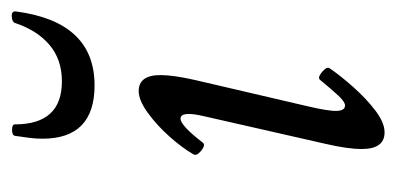

<svg xmlns="http://www.w3.org/2000/svg" viewBox="-198 -480 691 335"><g transform="rotate(-90 147.5 -312.5)"><path d="M84 13Q55 13 55 -27Q55 -51 64 -90L112 -301Q122 -343 108 -343Q96 -343 66 -304Q62 -299 52 -307Q42 -315 46 -321Q57 -340 76.5 -362Q96 -384 118 -400Q140 -416 156 -416Q184 -416 184 -378Q184 -355 175 -316L130 -123Q121 -85 121.5 -70.5Q122 -56 131 -56Q137 -56 147.5 -67Q158 -78 176 -100Q180 -104 189.5 -96Q199 -88 196 -83Q183 -64 163 -41.5Q143 -19 122 -3Q101 13 84 13ZM166 -493Q73 -493 73 -584Q73 -595 74.5 -607Q76 -619 78 -632Q79 -637 88.5 -637Q98 -637 98 -632Q98 -550 173 -550Q211 -550 236.5 -571.5Q262 -593 275 -632Q277 -637 286.5 -637.5Q296 -638 295 -630Q277 -493 166 -493Z"/></g></svg>

Font: Junicode Two Beta Condensed
Style: Italic
Weight: 400
Width: 3
Italic angle: -9°
Version: Version 1.053; ttfautohint (v1.8.4)